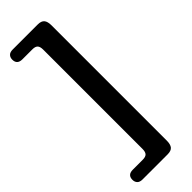

<svg xmlns="http://www.w3.org/2000/svg" viewBox="-285 -759 904 904"><g transform="rotate(-45 167.0 -306.5)"><path d="M146 24V-637Q146 -657 138 -665.5Q130 -674 111 -674H44.5Q9.5 -674 9.5 -706.5Q9.5 -721 18 -730Q26.5 -739 44.5 -739H211.5Q235 -739 244.8 -727.2Q254.5 -715.5 254.5 -690V77Q254.5 102.5 244.8 114.2Q235 126 211.5 126H44.5Q26.5 126 18 117Q9.5 108 9.5 93.5Q9.5 61 44.5 61H111Q130 61 138 52.5Q146 44 146 24Z"/></g></svg>

Font: Fraunces 72pt S100 SemiBold
Style: Regular
Weight: 600
Version: Version 1.000; ttfautohint (v1.8.3)